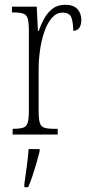

<svg xmlns="http://www.w3.org/2000/svg" viewBox="-20 -564 372 805"><path d="M33 0V-24H35Q62 -24 76.5 -28.5Q91 -33 96 -49Q101 -65 101 -100V-437Q101 -471 96 -487Q91 -503 76 -507.5Q61 -512 33 -512H30V-536H134L139 -434H142Q151 -459 164.5 -484.5Q178 -510 199.5 -527Q221 -544 253 -544Q288 -544 304.5 -526Q321 -508 321 -480Q321 -461 313 -448Q305 -435 287 -435Q287 -466 280 -488.5Q273 -511 242 -511Q217 -511 198 -489.5Q179 -468 166.5 -432.5Q154 -397 148 -355.5Q142 -314 142 -274V-99Q142 -64 147 -48.5Q152 -33 166 -28.5Q180 -24 209 -24H222V0ZM82 208Q87 172 92 136Q97 100 100 61H146V71Q141 92 133 119.5Q125 147 116 174Q107 201 98 221H82Z"/></svg>

Font: Noto Serif Bengali ExtraCondensed ExtraLight
Style: Regular
Weight: 200
Width: 2
Designer: Juan Bruce, Universal Thirst, Indian Type Foundry and the Monotype Design Team.
Foundry: Monotype Imaging Inc.
Version: Version 2.003; ttfautohint (v1.8.4.7-5d5b)